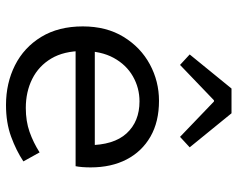

<svg xmlns="http://www.w3.org/2000/svg" viewBox="-96 -684 792 640"><g transform="rotate(90 300.0 -364.0)"><path d="M330 12Q257 12 197.5 -18Q138 -48 103 -105.5Q68 -163 68 -244Q68 -323 103 -380Q138 -437 194.5 -467.5Q251 -498 316 -498Q386 -498 435.5 -469.5Q485 -441 511.5 -390Q538 -339 538 -270Q538 -256 537 -243Q536 -230 534 -220H123V-284H485L464 -261Q464 -347 424.5 -390Q385 -433 318 -433Q273 -433 234.5 -411Q196 -389 173 -347Q150 -305 150 -244Q150 -181 175 -139Q200 -97 243 -75.5Q286 -54 340 -54Q384 -54 419.5 -66.5Q455 -79 488 -100L518 -46Q482 -22 435.5 -5Q389 12 330 12ZM196.4 -568.1 161.5 -600.3 275.1 -739.7H357.6L471.1 -600.3L436.2 -568.1L318.3 -681.2H314.3Z"/></g></svg>

Font: Source Code Pro ExtraLight
Style: Regular
Weight: 200
Monospace: yes
Designer: Paul D. Hunt, Teo Tuominen
Foundry: Adobe
Version: Version 1.026;hotconv 1.1.0;makeotfexe 2.6.0